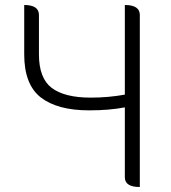

<svg xmlns="http://www.w3.org/2000/svg" viewBox="-20 -749 686 769"><path d="M540 0Q480 0 480 -39V-319Q418 -307 337 -307Q210 -307 143 -359Q77 -411 77 -531V-729Q136 -729 136 -689V-531Q136 -436 187 -397Q239 -358 343 -358Q414 -358 480 -370V-729Q540 -729 540 -689V0Z"/></svg>

Font: Swei Half Moon CJK SC
Style: Light
Weight: 300
Version: Version 2.071